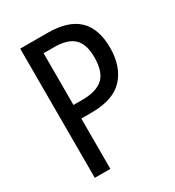

<svg xmlns="http://www.w3.org/2000/svg" viewBox="-173 -882 838 919"><g transform="rotate(-30 246.0 -423.0)"><path d="M229 -780Q345 -780 400 -727Q455 -674 455 -569Q455 -466 399.5 -405Q344 -344 223 -344H166V-66H80V-780ZM225 -705H166V-419H214Q294 -419 330.5 -453.5Q367 -488 367 -567Q367 -640 332.5 -672.5Q298 -705 225 -705Z"/></g></svg>

Font: Noto Sans Malayalam UI Condensed
Style: Regular
Weight: 400
Width: 3
Designer: Jelle Bosma - Monotype Design Team
Foundry: Monotype Imaging Inc.
Version: Version 2.104; ttfautohint (v1.8.4.7-5d5b)